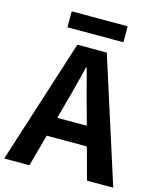

<svg xmlns="http://www.w3.org/2000/svg" viewBox="-136 -1011 913 1104"><g transform="rotate(15 320.5 -459.0)"><path d="M152 -823H485V-918H152ZM-4 0H146L198 -190H437L489 0H645L408 -741H233ZM230 -305 252 -386C274 -463 295 -547 315 -628H319C341 -549 361 -463 384 -386L406 -305Z"/></g></svg>

Font: Noto Sans Mono CJK TC
Style: Bold
Weight: 700
Designer: Ryoko NISHIZUKA 西塚涼子 (kana, bopomofo & ideographs); Paul D. Hunt (Latin, Greek & Cyrillic); Sandoll Communications 산돌커뮤니
Foundry: Adobe
Version: Version 2.004;hotconv 1.0.118;makeotfexe 2.5.65603